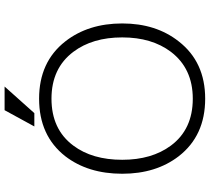

<svg xmlns="http://www.w3.org/2000/svg" viewBox="-58 -834 909 832"><g transform="rotate(-90 396.0 -417.5)"><path d="M384.8 -648.4Q516.6 -648.4 587.9 -553.7Q650.4 -470.7 650.4 -341.8Q650.4 -213.9 587.9 -130.9Q515.6 -36.1 384.8 -36.1Q252 -36.1 181.6 -130.9Q120.1 -213.9 120.1 -341.8Q120.1 -471.7 181.6 -553.7Q252 -648.4 384.8 -648.4ZM384.8 -702.1Q224.6 -702.1 135.7 -588.9Q59.6 -490.2 59.6 -341.8Q59.6 -195.3 135.7 -96.7Q224.6 17.6 384.8 17.6Q543.9 17.6 632.8 -96.7Q710.9 -195.3 710.9 -341.8Q710.9 -489.3 632.8 -588.9Q543.9 -702.1 384.8 -702.1ZM437.5 -851.6H335L264.6 -722.7H322.3Z"/></g></svg>

Font: Gulim
Style: Regular
Weight: 400
Version: Version 2.21